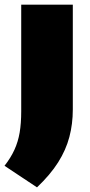

<svg xmlns="http://www.w3.org/2000/svg" viewBox="-38 -570 388 828"><path d="M121.5 238 -18.5 145Q8.5 110.5 24.2 76Q40 41.5 46.8 1.5Q53.5 -38.5 53.5 -90V-550H276V-98Q276 -35.5 261.2 20.5Q246.5 76.5 212.8 130Q179 183.5 121.5 238Z"/></svg>

Font: Encode Sans SemiExpanded Black
Style: Regular
Weight: 900
Width: 6
Designer: Multiple Designers
Foundry: Impallari Type
Version: Version 3.002